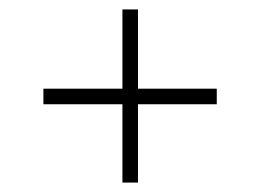

<svg xmlns="http://www.w3.org/2000/svg" viewBox="-20 -428 552 407"><path d="M239.5 -408H272.5V-41H239.5ZM439.5 -240V-207H72V-240Z"/></svg>

Font: Newsreader 16pt 16pt Light
Style: Regular
Weight: 300
Version: Version 1.003